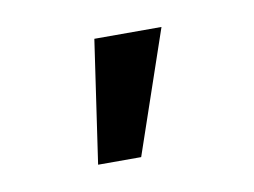

<svg xmlns="http://www.w3.org/2000/svg" viewBox="-36 -818 338 256"><g transform="rotate(-10 133.5 -690.0)"><path d="M103.7 -772.7H194.6L137.8 -606.5H79.5Z"/></g></svg>

Font: Fast_Sans-Dotted
Style: Regular
Weight: 400
Version: Version 3.018